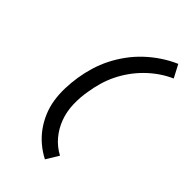

<svg xmlns="http://www.w3.org/2000/svg" viewBox="-295 -935 1189 1189"><g transform="rotate(45 300.0 -340.0)"><path d="M353 161Q310 139 273.5 108Q237 77 209.5 39Q182 1 163 -44Q144 -89 136.5 -137.5Q129 -186 130.5 -237.5Q132 -289 140 -340Q148 -391 163.5 -442.5Q179 -494 203.5 -542.5Q228 -591 261 -636Q294 -681 334.5 -719Q375 -757 421.5 -788Q468 -819 519 -841L563 -757Q520 -738 481 -711Q442 -684 408 -650.5Q374 -617 346.5 -578.5Q319 -540 298.5 -498Q278 -456 265.5 -412.5Q253 -369 246 -325Q235 -264 237 -203.5Q239 -143 259 -89Q279 -35 315.5 8.5Q352 52 403 79Z"/></g></svg>

Font: Iosevka Aile Semibold Oblique
Style: Regular
Weight: 600
Italic angle: -9°
Designer: Belleve Invis
Foundry: Belleve Invis
Version: Version 31.1.0; ttfautohint (v1.8.4)